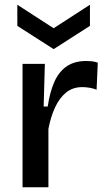

<svg xmlns="http://www.w3.org/2000/svg" viewBox="-20 -789 451 809"><path d="M75 0V-271V-520H169L164 -340H181Q190 -401 209 -444Q228 -487 261 -509.5Q294 -532 343 -532Q353 -532 365 -531Q377 -530 392 -525L387 -411Q372 -417 356 -419.5Q340 -422 327 -422Q287 -422 259 -399.5Q231 -377 212.5 -337.5Q194 -298 184 -246V0ZM53 -769 206 -670 359 -769V-680L206 -582L53 -680Z"/></svg>

Font: Bricolage Grotesque 96pt ExtraBold Medium
Style: Regular
Weight: 500
Version: Version 1.001;gftools[0.9.33.dev8+g029e19f]